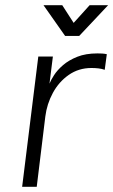

<svg xmlns="http://www.w3.org/2000/svg" viewBox="-20 -717 435 737"><path d="M65 0 127 -500H183L170 -396Q175 -409 187.5 -428.5Q200 -448 222 -467Q244 -486 276.5 -499Q309 -512 354 -512Q363 -512 372 -511.5Q381 -511 390 -509L382 -449Q371 -453 358 -454.5Q345 -456 331 -456Q282 -456 244 -429.5Q206 -403 183 -360.5Q160 -318 154 -270L121 0ZM230 -579 147 -697H219L286 -593L231 -594L324 -697H395L284 -579Z"/></svg>

Font: Inclusive Sans Light
Style: Italic
Weight: 300
Italic angle: -7°
Designer: Olivia King
Foundry: Olivia King
Version: Version 2.004